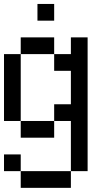

<svg xmlns="http://www.w3.org/2000/svg" viewBox="-20 -853 540 957"><path d="M0 0V-83.3H83.3V0ZM0 -250V-583.3H83.3V-250ZM166.7 -750V-833.3H250V-750ZM333.3 0V83.3H83.3V0ZM333.3 -250H250V-333.3H333.3V-500H250V-583.3H333.3V-666.7H416.7V0H333.3ZM83.3 -166.7V-250H250V-166.7ZM83.3 -583.3V-666.7H250V-583.3Z"/></svg>

Font: GalmuriMono11 Regular
Style: Regular
Weight: 400
Designer: Lee Minseo (quiple)
Version: Version 2.399;hotconv 1.1.1;makeotfexe 2.6.0 DEVELOPMENT